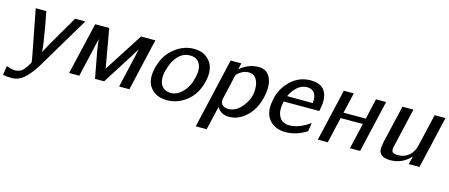

<svg xmlns="http://www.w3.org/2000/svg" viewBox="-51 -997 3926 1680"><g transform="rotate(15 1912.5 -157.0)"><path d="M119 -472Q135 -472 167.5 -471.5Q200 -471 215 -471L239 -345Q268 -185 272 -116Q280 -133 312 -190Q344 -247 376.5 -302Q409 -357 441.5 -413Q474 -469 476 -472H568L284 5Q229 92 180.5 132.5Q132 173 74 173Q34 173 -6 166L6 83Q44 97 73 100Q94 103 117 95Q140 89 158 69Q176 49 199 11Q206 1 207 -5Q207 -8 204 -27Q201 -46 199 -57Z M548 0 658 -471H785L847 -119L1073 -471H1203L1094 1H1001L1070 -298Q1070 -300 1071.5 -305.5Q1073 -311 1073 -314L1083 -358Q1078 -350 1067.5 -333Q1057 -316 1052 -307L863 -9H780Q773 -52 758 -128Q743 -204 734.5 -254.5Q726 -305 722 -354L640 0Z M1261 -237Q1265 -252 1270 -265Q1299 -364 1379 -425.5Q1459 -487 1550 -487Q1646 -487 1697.5 -420.5Q1749 -354 1722 -238Q1695 -122 1614 -56.5Q1533 9 1435 9Q1338 9 1286 -54.5Q1234 -118 1261 -237ZM1359 -245 1355 -238Q1345 -191 1348 -158Q1352 -111 1380 -86Q1408 -61 1450 -61Q1509 -61 1559.5 -114Q1610 -167 1628 -254Q1646 -331 1619.5 -376.5Q1593 -422 1533 -422Q1469 -422 1424 -373.5Q1379 -325 1359 -245Z M1739 164 1885 -471H1982L1969 -415Q2048 -480 2137 -480Q2213 -480 2244.5 -414Q2276 -348 2251 -237Q2225 -125 2154 -58Q2083 9 1998 9Q1922 9 1888 -52L1838 164ZM1957 -354Q1953 -340 1951 -332V-330V-327L1907 -135Q1900 -109 1912 -83Q1933 -56 1973 -56Q2045 -56 2101.5 -128.5Q2158 -201 2157 -279Q2160 -333 2137 -372.5Q2114 -412 2065 -412Q2032 -412 1998.5 -392.5Q1965 -373 1957 -354Z M2333 -240Q2333 -245 2335 -255Q2360 -351 2434 -418Q2508 -485 2608 -485Q2751 -485 2760 -351Q2763 -307 2748 -245H2426Q2424 -240 2422 -224Q2408 -155 2434.5 -105.5Q2461 -56 2527 -56Q2614 -56 2712 -127L2700 -49Q2608 10 2509 10Q2410 10 2358 -56Q2306 -122 2333 -240ZM2443 -298 2675 -297Q2682 -357 2660 -388Q2638 -419 2592 -419Q2544 -419 2504 -383Q2464 -347 2443 -298Z M2801 0 2910 -472H3000L2957 -286H3159L3201 -472H3293L3184 0H3092L3146 -234H2945L2891 0Z M3363 -133 3442 -470H3541L3461 -123Q3459 -118 3458 -110L3457 -103Q3453 -85 3457 -75Q3461 -50 3518 -50Q3568 -50 3609 -83Q3650 -116 3664 -175L3733 -471H3831L3722 1H3625L3643 -73Q3567 10 3459 10Q3359 10 3354 -60Q3353 -81 3363 -133Z"/></g></svg>

Font: Coval
Style: Italic
Weight: 400
Foundry: Context Ltd
Version: Version 001.000